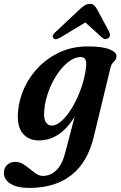

<svg xmlns="http://www.w3.org/2000/svg" viewBox="-72 -696 607 966"><path d="M399.5 -6.5Q368.5 121.5 286.5 185.5Q204.5 249.5 75 249.5Q14 249.5 -19.2 228.5Q-52.5 207.5 -52.5 174Q-52.5 150.5 -37 134.5Q-21.5 118.5 5.5 118.5Q26 118.5 43.8 129.2Q61.5 140 77.8 153.8Q94 167.5 110.2 178.2Q126.5 189 144.5 189Q181 189 211 161Q241 133 257 69.5L303.5 -108.5Q230 10.5 123.5 10.5Q71 10.5 41.5 -25.8Q12 -62 19 -136.5Q24 -197 50.8 -255Q77.5 -313 123.8 -360Q170 -407 232.2 -434.8Q294.5 -462.5 370 -462.5Q444 -462.5 480.2 -447.5Q516.5 -432.5 514 -410.5Q512.5 -399 506.8 -392.5Q501 -386 494.5 -378.8Q488 -371.5 484.5 -358ZM151 -144.5Q146.5 -100.5 158 -82.2Q169.5 -64 188 -64Q213.5 -64 241.5 -90.8Q269.5 -117.5 294.8 -161.2Q320 -205 337.8 -256.8Q355.5 -308.5 361 -359Q367.5 -409 334 -409Q304.5 -409 274 -386Q243.5 -363 217.2 -324.5Q191 -286 173.2 -239Q155.5 -192 151 -144.5ZM230.5 -506.5Q207 -492 196 -504.5Q187 -516 206.5 -534L330 -650Q343.5 -662.5 355 -669.5Q366.5 -676.5 380 -676.5Q393.5 -676.5 401.2 -669.5Q409 -662.5 416 -650L478.5 -533.5Q483 -524 481 -516.2Q479 -508.5 473 -504.5Q457 -493 441.5 -507L357.5 -583Z"/></svg>

Font: Fraunces 72pt Soft SemiBold
Style: Italic
Weight: 600
Italic angle: -16°
Version: Version 1.000;[b76b70a41]